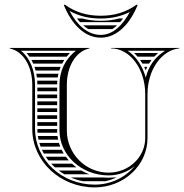

<svg xmlns="http://www.w3.org/2000/svg" viewBox="-20 -808 798 833"><path d="M497.9 -728C471.8 -720.8 445.5 -717.7 417 -717.7C388.5 -717.7 361.5 -721 335.7 -728H313.8C318 -722.3 322.4 -717 326.9 -712H501.5C505.8 -717 510 -722.4 514.1 -728ZM488.1 -698H341C348 -691.8 355.3 -686.4 362.8 -682H467.6C474.7 -686.5 481.6 -691.9 488.1 -698ZM417 -739.7C358.5 -739.7 308.2 -754.1 261 -788L257 -786C289.1 -706.3 345 -644.6 417 -644.6C489 -644.6 544.9 -706.3 577 -786L573 -788C525.8 -754.1 475.5 -739.7 417 -739.7ZM417 -727.7C462.8 -727.7 504.8 -736.7 543.2 -755.9C513 -700.2 471.2 -656.6 417 -656.6C360.9 -656.6 313.5 -699.3 281.8 -760.6C324.1 -737.3 367.6 -727.7 417 -727.7ZM649.3 -562C654.5 -567.6 660 -572.9 665.9 -578H562.1C567.4 -572.9 572.4 -567.6 577.1 -562ZM637.5 -548H587.8C591.4 -542.8 594.8 -537.5 598 -532H626.5C629.9 -537.5 633.6 -542.9 637.5 -548ZM618.8 -518H605.5L612.2 -503.2ZM437.8 -22C454.5 -25.6 470.3 -31 485 -38H471.1C464.7 -37.3 458.2 -37 451.3 -37C443.8 -37 436.5 -37.3 429.2 -38H287C303.5 -31 320.9 -25.6 339.1 -22ZM218 -82H311.7C305 -87 298.5 -92.3 292.4 -98H201.8C206.9 -92.4 212.3 -87.1 218 -82ZM235 -68C242.7 -62.2 250.7 -56.9 259.1 -52H367.4C355.5 -56.4 344.1 -61.8 333.2 -68ZM147.1 -202H232.2C231.1 -207.3 230.2 -212.6 229.5 -218H144.2C145 -212.6 145.9 -207.3 147.1 -202ZM150.7 -188C152.3 -182.6 154 -177.3 156 -172H241.3C239.3 -177.2 237.4 -182.6 235.8 -188ZM161.9 -158C164.3 -152.6 167 -147.2 170 -142H256.3C253.1 -147.2 250.2 -152.5 247.5 -158ZM178.4 -128C182 -122.5 185.9 -117.2 189.9 -112H278.6C274 -117.1 269.7 -122.5 265.7 -128ZM142 -248C142 -242.6 142.2 -237.3 142.7 -232H228.3C228.1 -235.3 228 -238.6 228 -242V-248ZM142 -428V-412H228V-428ZM142 -398V-382H228V-398ZM142 -368V-352H228V-368ZM142 -338V-322H228V-338ZM142 -308V-292H228V-308ZM142 -278V-262H228V-278ZM107.9 -562H269.1C273.4 -567.5 278.1 -572.9 283.1 -578H95.6C100 -572.9 104.1 -567.6 107.9 -562ZM116.4 -548C119.3 -542.8 121.8 -537.5 124.2 -532H249.7C252.5 -537.5 255.6 -542.8 259 -548ZM129.6 -518C131.4 -512.8 133 -507.4 134.4 -502H237.3C239 -507.4 240.9 -512.8 243.1 -518ZM137.5 -488C138.5 -482.7 139.4 -477.4 140.1 -472H230.4C231.2 -477.4 232.2 -482.8 233.4 -488ZM141.4 -458C141.8 -452.7 142 -447.4 142 -442H228C228.1 -447.4 228.3 -452.7 228.7 -458ZM620 -209V-400C620 -504.8 681 -591 758 -598V-600H462V-598C543.7 -598 610 -509.3 610 -400V-209C610 -126.2 538.9 -59 451.3 -59C351.2 -59 270 -141 270 -242V-440C270 -517.1 306.3 -584.5 368 -598V-600H22V-598C83.7 -584.5 120 -517.1 120 -440V-249C120 -108.5 241 5 391 5C517 5 620 -90.6 620 -209ZM564.5 -87.8C525 -38.8 461.9 -7 391 -7C247 -7 132 -115.8 132 -249V-440C132 -500.8 110.1 -557 70.6 -588H309.4C262.4 -551.2 238 -499.9 238 -440V-242C238 -134.4 333.6 -47 451.3 -47C494.5 -47 534.3 -62.5 564.5 -87.8ZM696.5 -588C652.6 -560.4 624.6 -521.7 612.5 -471.3C598.5 -522 569.5 -564.4 533.5 -588Z"/></svg>

Font: SortefaxS02
Style: Medium
Weight: 500
Designer: gluk
Foundry: gluk
Version: Version 0.261